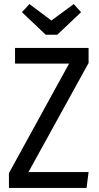

<svg xmlns="http://www.w3.org/2000/svg" viewBox="-20 -925 488 945"><path d="M343 -905 379 -865 262 -754H205L88 -865L125 -905L233 -824ZM416 -689V-615L120 -78H416L406 0H24V-73L320 -612H54V-689Z"/></svg>

Font: Fira Sans Condensed
Style: Regular
Weight: 400
Width: 3
Designer: Carrois Corporate & Edenspiekermann AG
Foundry: Carrois Corporate GbR & Edenspiekermann AG
Version: Version 4.202;PS 004.202;hotconv 1.0.88;makeotf.lib2.5.64775